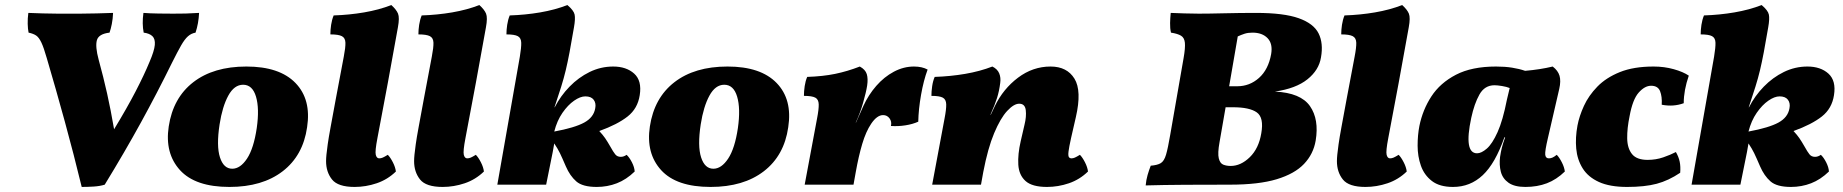

<svg xmlns="http://www.w3.org/2000/svg" viewBox="-20 -730 7284 759"><path d="M92 -679Q118 -678 149 -677Q180 -676 207.5 -676Q235 -676 249 -676Q267 -676 297 -676Q327 -676 361.5 -677Q396 -678 427 -679Q426 -655 422 -635Q418 -615 413 -601Q370 -596 363 -571Q356 -546 370 -494Q389 -425 403.5 -360Q418 -295 431 -219Q482 -303 516 -368.5Q550 -434 571 -485Q590 -529 592 -552.5Q594 -576 582.5 -587Q571 -598 548 -601Q541 -636 547 -679Q572 -677 607 -676.5Q642 -676 664 -676Q692 -676 714 -676.5Q736 -677 767 -679Q765 -637 753 -601Q736 -598 723 -586.5Q710 -575 696 -550.5Q682 -526 660 -482Q602 -364 537.5 -246.5Q473 -129 394 0Q375 6 350 7.5Q325 9 303 9Q272 -119 236.5 -248.5Q201 -378 165 -500Q153 -542 143.5 -562Q134 -582 123 -589.5Q112 -597 93 -601Q90 -615 89.5 -636Q89 -657 92 -679Z M887 9Q752 9 691.5 -57.5Q631 -124 647 -230Q664 -343 744 -405Q824 -467 954 -467Q1085 -467 1148 -402Q1211 -337 1194 -227Q1178 -115 1097.5 -53Q1017 9 887 9ZM898 -63Q930 -63 956.5 -103Q983 -143 995 -224Q1006 -301 992 -348Q978 -395 941 -395Q906 -395 882.5 -352Q859 -309 848 -238Q835 -153 849.5 -108Q864 -63 898 -63Z M1382 9Q1316 9 1292.5 -20.5Q1269 -50 1269 -93Q1269 -104 1270.5 -119Q1272 -134 1275.5 -159.5Q1279 -185 1287 -228Q1295 -271 1307.5 -339Q1320 -407 1339 -506Q1346 -542 1345.5 -561Q1345 -580 1331.5 -587Q1318 -594 1286 -594Q1286 -612 1289 -632Q1292 -652 1299 -669Q1361 -671 1419.5 -681Q1478 -691 1527 -710Q1547 -692 1553.5 -676Q1560 -660 1553 -622Q1514 -403 1472 -184Q1462 -132 1465.5 -118Q1469 -104 1479 -104Q1486 -104 1493 -107Q1500 -110 1513 -118Q1523 -108 1533 -88.5Q1543 -69 1545 -52Q1512 -20 1469 -5.5Q1426 9 1382 9Z M1730 9Q1664 9 1640.5 -20.5Q1617 -50 1617 -93Q1617 -104 1618.5 -119Q1620 -134 1623.5 -159.5Q1627 -185 1635 -228Q1643 -271 1655.5 -339Q1668 -407 1687 -506Q1694 -542 1693.5 -561Q1693 -580 1679.5 -587Q1666 -594 1634 -594Q1634 -612 1637 -632Q1640 -652 1647 -669Q1709 -671 1767.5 -681Q1826 -691 1875 -710Q1895 -692 1901.5 -676Q1908 -660 1901 -622Q1862 -403 1820 -184Q1810 -132 1813.5 -118Q1817 -104 1827 -104Q1834 -104 1841 -107Q1848 -110 1861 -118Q1871 -108 1881 -88.5Q1891 -69 1893 -52Q1860 -20 1817 -5.5Q1774 9 1730 9Z M1946 0 2035 -506Q2041 -542 2040.5 -561Q2040 -580 2027 -587Q2014 -594 1982 -594Q1982 -612 1985 -632Q1988 -652 1995 -669Q2057 -671 2115.5 -681Q2174 -691 2223 -710Q2248 -689 2251.5 -672.5Q2255 -656 2249 -622Q2239 -563 2231.5 -523.5Q2224 -484 2216.5 -452.5Q2209 -421 2198.5 -387.5Q2188 -354 2172 -306H2173Q2196 -351 2231.5 -387.5Q2267 -424 2311 -445.5Q2355 -467 2404 -467Q2456 -467 2487 -439Q2518 -411 2509 -354Q2501 -301 2461 -269.5Q2421 -238 2349 -212Q2363 -197 2372 -184Q2381 -171 2393 -150Q2404 -130 2412 -120Q2420 -110 2434 -110Q2446 -110 2457 -118Q2468 -108 2478 -88.5Q2488 -69 2489 -52Q2456 -20 2418.5 -5.5Q2381 9 2339 9Q2283 9 2258 -13Q2233 -35 2217 -72Q2202 -107 2193.5 -124.5Q2185 -142 2171 -163Q2169 -149 2165 -129L2139 0ZM2294 -349Q2274 -349 2249.5 -332Q2225 -315 2203.5 -284Q2182 -253 2171 -210Q2252 -225 2289.5 -245.5Q2327 -266 2333 -302Q2337 -322 2327 -335.5Q2317 -349 2294 -349Z M2789 9Q2654 9 2593.5 -57.5Q2533 -124 2549 -230Q2566 -343 2646 -405Q2726 -467 2856 -467Q2987 -467 3050 -402Q3113 -337 3096 -227Q3080 -115 2999.5 -53Q2919 9 2789 9ZM2800 -63Q2832 -63 2858.5 -103Q2885 -143 2897 -224Q2908 -301 2894 -348Q2880 -395 2843 -395Q2808 -395 2784.5 -352Q2761 -309 2750 -238Q2737 -153 2751.5 -108Q2766 -63 2800 -63Z M3379 -467Q3401 -455 3406.5 -437Q3412 -419 3408 -392Q3404 -366 3392 -324Q3380 -282 3363 -246H3364L3393 -311Q3413 -355 3444 -390.5Q3475 -426 3513.5 -446.5Q3552 -467 3593 -467Q3625 -467 3647 -455Q3631 -412 3621 -355Q3611 -298 3610 -249Q3588 -239 3559 -234.5Q3530 -230 3502 -232Q3506 -249 3496.5 -262Q3487 -275 3471 -275Q3447 -275 3424 -241Q3403 -210 3388.5 -161Q3374 -112 3363 -50L3354 0H3161L3210 -262Q3217 -298 3216.5 -317.5Q3216 -337 3203 -344Q3190 -351 3158 -351Q3158 -369 3161 -389.5Q3164 -410 3171 -426Q3233 -428 3281.5 -438Q3330 -448 3379 -467Z M3665 0 3714 -262Q3721 -298 3720.5 -317.5Q3720 -337 3707 -344Q3694 -351 3662 -351Q3662 -369 3665 -389.5Q3668 -410 3675 -426Q3737 -428 3795.5 -438Q3854 -448 3903 -467Q3923 -457 3930 -440Q3937 -423 3934 -402Q3930 -370 3921.5 -343Q3913 -316 3896 -278V-275L3913 -311Q3946 -379 4004.5 -423Q4063 -467 4133 -467Q4198 -467 4227.5 -419Q4257 -371 4233 -267L4214 -184Q4206 -148 4204 -131Q4202 -114 4205.5 -109Q4209 -104 4216 -104Q4222 -104 4229 -107Q4236 -110 4249 -118Q4259 -108 4269 -88.5Q4279 -69 4281 -52Q4248 -20 4205.5 -5.5Q4163 9 4119 9Q4060 9 4034 -14.5Q4008 -38 4005.5 -79Q4003 -120 4015 -172L4030 -237Q4038 -269 4035 -294.5Q4032 -320 4009 -320Q3988 -320 3961.5 -291.5Q3935 -263 3910 -203.5Q3885 -144 3867 -50L3858 0Z M4719 -676Q4759 -676 4820.5 -677.5Q4882 -679 4945 -679Q5055 -679 5114 -658Q5173 -637 5192.5 -598Q5212 -559 5202 -503Q5194 -453 5148.5 -416.5Q5103 -380 5020 -368Q5122 -363 5158.5 -310.5Q5195 -258 5181 -174Q5172 -121 5135 -82Q5098 -43 5027 -21.5Q4956 0 4842 0Q4751 0 4664 0.5Q4577 1 4509 3Q4511 -19 4516.5 -38Q4522 -57 4529 -75Q4555 -77 4568.5 -85Q4582 -93 4589.5 -118.5Q4597 -144 4606 -197L4659 -501Q4666 -541 4664 -561Q4662 -581 4648.5 -589Q4635 -597 4609 -601Q4605 -618 4605.5 -639Q4606 -660 4608 -679Q4631 -678 4662.5 -677Q4694 -676 4719 -676ZM4931 -601Q4913 -601 4899.5 -596.5Q4886 -592 4873 -586L4839 -389H4871Q4920 -389 4957 -422Q4994 -455 5005 -516Q5012 -557 4991 -579Q4970 -601 4931 -601ZM4801 -168Q4793 -124 4798 -104Q4803 -84 4816 -79Q4829 -74 4845 -74Q4885 -74 4920.5 -108.5Q4956 -143 4966 -203Q4977 -265 4948.5 -285.5Q4920 -306 4854 -306H4825Z M5378 9Q5312 9 5288.5 -20.5Q5265 -50 5265 -93Q5265 -104 5266.5 -119Q5268 -134 5271.5 -159.5Q5275 -185 5283 -228Q5291 -271 5303.5 -339Q5316 -407 5335 -506Q5342 -542 5341.5 -561Q5341 -580 5327.5 -587Q5314 -594 5282 -594Q5282 -612 5285 -632Q5288 -652 5295 -669Q5357 -671 5415.5 -681Q5474 -691 5523 -710Q5543 -692 5549.5 -676Q5556 -660 5549 -622Q5510 -403 5468 -184Q5458 -132 5461.5 -118Q5465 -104 5475 -104Q5482 -104 5489 -107Q5496 -110 5509 -118Q5519 -108 5529 -88.5Q5539 -69 5541 -52Q5508 -20 5465 -5.5Q5422 9 5378 9Z M6118 -467Q6139 -451 6145 -430.5Q6151 -410 6144 -379L6099 -184Q6087 -133 6088.5 -118.5Q6090 -104 6103 -104Q6110 -104 6117 -107Q6124 -110 6134 -118Q6144 -108 6154 -88.5Q6164 -69 6166 -52Q6133 -20 6095 -5.5Q6057 9 6010 9Q5967 9 5943.5 -7.5Q5920 -24 5913 -51Q5906 -78 5910 -110Q5913 -130 5917 -146Q5921 -162 5930 -187H5927Q5891 -84 5841.5 -37.5Q5792 9 5724 9Q5671 9 5640.5 -14.5Q5610 -38 5597 -75Q5584 -112 5584 -154Q5584 -196 5591 -232Q5604 -296 5638.5 -349Q5673 -402 5735.5 -434.5Q5798 -467 5894 -467Q5929 -467 5957.5 -462.5Q5986 -458 6009 -450Q6068 -455 6118 -467ZM5796 -264Q5766 -124 5819 -124Q5836 -124 5857.5 -142.5Q5879 -161 5900 -207.5Q5921 -254 5937 -336L5948 -382Q5936 -387 5917.5 -390Q5899 -393 5888 -393Q5849 -393 5828.5 -356.5Q5808 -320 5796 -264Z M6412 9Q6344 9 6301 -10.5Q6258 -30 6236.5 -64.5Q6215 -99 6211 -142.5Q6207 -186 6216 -234Q6223 -271 6241.5 -311.5Q6260 -352 6294.5 -387.5Q6329 -423 6383.5 -445Q6438 -467 6517 -467Q6559 -467 6596.5 -456.5Q6634 -446 6656 -431Q6636 -373 6636 -322Q6595 -307 6549 -316Q6551 -348 6542.5 -369.5Q6534 -391 6507 -391Q6482 -391 6458 -364Q6434 -337 6422 -271Q6412 -223 6412.5 -183.5Q6413 -144 6431.5 -121Q6450 -98 6493 -98Q6526 -98 6555 -108Q6584 -118 6605 -129Q6616 -110 6620 -91Q6624 -72 6622 -47Q6576 -16 6529 -3.5Q6482 9 6412 9Z M6667 0 6756 -506Q6762 -542 6761.5 -561Q6761 -580 6748 -587Q6735 -594 6703 -594Q6703 -612 6706 -632Q6709 -652 6716 -669Q6778 -671 6836.5 -681Q6895 -691 6944 -710Q6969 -689 6972.5 -672.5Q6976 -656 6970 -622Q6960 -563 6952.5 -523.5Q6945 -484 6937.5 -452.5Q6930 -421 6919.5 -387.5Q6909 -354 6893 -306H6894Q6917 -351 6952.5 -387.5Q6988 -424 7032 -445.5Q7076 -467 7125 -467Q7177 -467 7208 -439Q7239 -411 7230 -354Q7222 -301 7182 -269.5Q7142 -238 7070 -212Q7084 -197 7093 -184Q7102 -171 7114 -150Q7125 -130 7133 -120Q7141 -110 7155 -110Q7167 -110 7178 -118Q7189 -108 7199 -88.5Q7209 -69 7210 -52Q7177 -20 7139.5 -5.5Q7102 9 7060 9Q7004 9 6979 -13Q6954 -35 6938 -72Q6923 -107 6914.5 -124.5Q6906 -142 6892 -163Q6890 -149 6886 -129L6860 0ZM7015 -349Q6995 -349 6970.5 -332Q6946 -315 6924.5 -284Q6903 -253 6892 -210Q6973 -225 7010.5 -245.5Q7048 -266 7054 -302Q7058 -322 7048 -335.5Q7038 -349 7015 -349Z"/></svg>

Font: Vollkorn Black
Style: Italic
Weight: 900
Italic angle: -11°
Designer: Friedrich Althausen
Foundry: Friedrich Althausen
Version: Version 5.000; ttfautohint (v1.8.3)